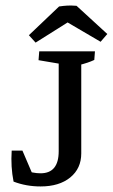

<svg xmlns="http://www.w3.org/2000/svg" viewBox="-20 -670 410 698"><path d="M127.4 7.8Q75.2 7.8 29.3 -9.8Q18.6 -63.5 22.5 -122.6H61.5L102.1 -27.8L66.4 -52.2Q99.1 -40 127.4 -40Q193.4 -40 193.4 -120.1L275.4 -112.3Q275.4 -57.6 235.4 -24.9Q195.3 7.8 127.4 7.8ZM275.4 -112.3 193.4 -120.1V-476.6H275.4ZM325.2 -483.4 322.8 -452.1Q300.3 -441.4 266.1 -433.1L275.4 -469.7V-401.4H193.4V-469.7L204.1 -437L120.1 -451.2L122.6 -483.4ZM258.3 -648.9 370.1 -546.4 345.7 -518.1 195.8 -606ZM258.3 -648.9 254.4 -606.4 109.4 -515.1 85 -542 194.8 -646.5Q211.4 -648.9 225.1 -649.7Q238.8 -650.4 258.3 -648.9Z"/></svg>

Font: Markazi Text
Style: Regular
Weight: 400
Designer: Borna Izadpanah (Arabic designer), Fiona Ross (Arabic design director) and Florian Runge (Latin designer)
Foundry: Borna Izadpanah and Florian Runge
Version: Version 1.000